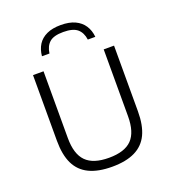

<svg xmlns="http://www.w3.org/2000/svg" viewBox="-144 -904 919 1021"><g transform="rotate(-20 315.5 -394.0)"><path d="M316.5 7Q237.5 7 186.5 -17.8Q135.5 -42.5 111 -93.2Q86.5 -144 86.5 -223.5V-595H146V-217Q146 -126.5 187 -85Q228 -43.5 316.5 -43.5Q405.5 -43.5 446 -85Q486.5 -126.5 486.5 -217V-595H545V-223.5Q545 -144 520.8 -93.2Q496.5 -42.5 445.8 -17.8Q395 7 316.5 7ZM165.5 -673Q169 -710.5 186.2 -737.8Q203.5 -765 235.8 -780Q268 -795 315.5 -795Q363.5 -795 396 -779.8Q428.5 -764.5 446.2 -737.2Q464 -710 467.5 -673H425Q419.5 -713.5 394.8 -734.5Q370 -755.5 315.5 -755.5Q261.5 -755.5 237.5 -734.5Q213.5 -713.5 208 -673Z"/></g></svg>

Font: Encode Sans SC Condensed Thin Light
Style: Regular
Weight: 300
Version: Version 3.002